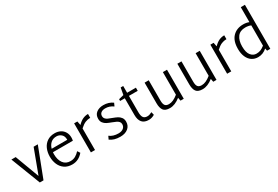

<svg xmlns="http://www.w3.org/2000/svg" viewBox="70 -1901 4375 3022"><g transform="rotate(-30 2258.0 -390.5)"><path d="M498 -528 292 8H225L18 -528H96L259 -91L422 -528Z M1011 -78Q929 19 813 19Q732 19 676 -19Q620 -57 592 -121.5Q564 -186 564 -263Q564 -342 592 -406.5Q620 -471 676 -509Q732 -547 813 -547Q868 -547 913 -524.5Q958 -502 984 -458.5Q1010 -415 1010 -356Q1010 -331 1004 -301H642Q640 -277 640 -265Q640 -164 685 -102.5Q730 -41 814 -41Q865 -41 905 -63.5Q945 -86 980 -125ZM652 -358H935V-365Q935 -425 898.5 -457.5Q862 -490 812 -490Q750 -490 709.5 -454.5Q669 -419 652 -358Z M1421 -477Q1374 -477 1330 -459Q1286 -441 1233 -392V0H1158V-528H1217L1231 -456Q1280 -506 1325.5 -526.5Q1371 -547 1421 -547Z M1500 -34 1526 -90Q1588 -41 1687 -41Q1741 -41 1774.5 -67Q1808 -93 1808 -140Q1808 -167 1791.5 -185Q1775 -203 1751 -215Q1727 -227 1684 -243Q1632 -262 1599.5 -278.5Q1567 -295 1544 -324.5Q1521 -354 1521 -400Q1521 -471 1570.5 -509Q1620 -547 1698 -547Q1794 -547 1866 -495L1841 -440Q1777 -488 1699 -488Q1652 -488 1623 -467Q1594 -446 1594 -404Q1594 -377 1610.5 -358.5Q1627 -340 1651 -328.5Q1675 -317 1718 -302Q1772 -282 1803.5 -265.5Q1835 -249 1858 -219Q1881 -189 1881 -142Q1881 -68 1827.5 -24.5Q1774 19 1687 19Q1626 19 1582 6Q1538 -7 1500 -34Z M2312 -17Q2260 14 2207 14Q2125 14 2085.5 -32.5Q2046 -79 2046 -166V-471H1961V-503L2052 -526L2075 -651H2121V-528H2281V-471H2121V-175Q2121 -108 2142.5 -77.5Q2164 -47 2213 -47Q2236 -47 2253.5 -53Q2271 -59 2299 -72Z M2846 -528V0H2787L2776 -58Q2679 19 2587 19Q2502 19 2470.5 -25Q2439 -69 2439 -153V-528H2514V-158Q2514 -97 2534.5 -70Q2555 -43 2604 -43Q2643 -43 2683.5 -61Q2724 -79 2771 -117V-528Z M3441 -528V0H3382L3371 -58Q3274 19 3182 19Q3097 19 3065.5 -25Q3034 -69 3034 -153V-528H3109V-158Q3109 -97 3129.5 -70Q3150 -43 3199 -43Q3238 -43 3278.5 -61Q3319 -79 3366 -117V-528Z M3897 -477Q3850 -477 3806 -459Q3762 -441 3709 -392V0H3634V-528H3693L3707 -456Q3756 -506 3801.5 -526.5Q3847 -547 3897 -547Z M4419 -800V0H4360L4351 -45Q4280 19 4190 19Q4127 19 4078.5 -13Q4030 -45 4003 -106.5Q3976 -168 3976 -253Q3976 -398 4048 -472.5Q4120 -547 4240 -547Q4297 -547 4344 -528V-800ZM4194 -42Q4237 -42 4270.5 -55.5Q4304 -69 4344 -101V-469Q4303 -488 4243 -488Q4147 -488 4100 -424.5Q4053 -361 4053 -253Q4053 -143 4094 -92.5Q4135 -42 4194 -42Z"/></g></svg>

Font: Martel Sans Light
Style: Regular
Weight: 300
Designer: Dan Reynolds and Mathieu Réguer
Foundry: Dan Reynolds and Mathieu Réguer
Version: Version 1.002; ttfautohint (v1.1) -l 5 -r 5 -G 72 -x 0 -D la